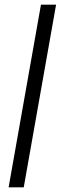

<svg xmlns="http://www.w3.org/2000/svg" viewBox="-20 -805 268 825"><path d="M17 0H82L221 -785H156Z"/></svg>

Font: Anybody SemiExpanded Light
Style: Italic
Weight: 300
Width: 6
Italic angle: -10°
Version: Version 1.113;gftools[0.9.25]